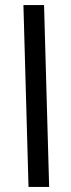

<svg xmlns="http://www.w3.org/2000/svg" viewBox="-20 -734 278 754"><path d="M92 0H173L153 -714H72Z"/></svg>

Font: Noto Sans Arabic UI
Style: Regular
Weight: 400
Designer: Monotype Design Team, Nadine Chahine and Nizar Qandah
Foundry: Monotype Imaging Inc.
Version: Version 2.010